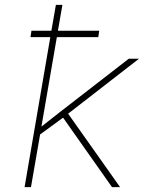

<svg xmlns="http://www.w3.org/2000/svg" viewBox="-20 -770 637 790"><path d="M384.3 -617.2H213.9L150.4 -249L223.6 -306.6L509.8 -528.3H551.8L260.3 -302.2L474.1 0H440.9L239.7 -285.6L237.3 -284.2L145 -216.8L107.4 0H81.1L187 -617.2H105.5L109.4 -643.6H191.4L210 -750H236.8L218.3 -643.6H388.2Z"/></svg>

Font: Roboto Mono Thin
Style: Italic
Weight: 250
Designer: Google
Version: Version 2.000985; 2015; ttfautohint (v1.3)